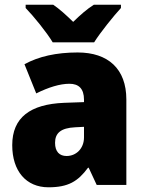

<svg xmlns="http://www.w3.org/2000/svg" viewBox="-20 -786 616 816"><path d="M204 -606H380C407 -649 462 -717 494 -752V-766H379C349 -747 323 -724 291 -693C259 -724 235 -746 206 -766H89V-752C123 -717 179 -648 204 -606ZM310 -563C219 -563 144 -546 84 -513L134 -389C186 -415 235 -430 275 -430C314 -430 337 -410 337 -362V-352L252 -349C109 -343 32 -287 32 -169C32 -59 91 10 186 10C270 10 311 -15 354 -73H357L391 0H517V-363C517 -494 439 -563 310 -563ZM299 -245 337 -247V-202C337 -155 304 -123 263 -123C233 -123 214 -141 214 -179C214 -220 238 -242 299 -245Z"/></svg>

Font: Noto Sans Thai Looped SemiCondensed Black
Style: Regular
Weight: 900
Width: 4
Designer: Sasikarn Vongin, Ben Mitchell
Foundry: The Fontpad Ltd
Version: Version 1.001